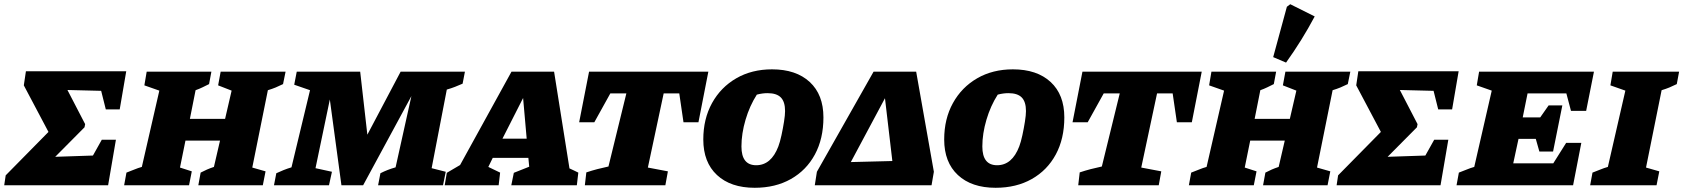

<svg xmlns="http://www.w3.org/2000/svg" viewBox="-55 -879 7987 911"><path d="M-35 0 -28 -47 175 -253 58 -474 68 -541H544L513 -360H447L425 -448L265 -452L349 -290L346 -275L207 -135L386 -141L428 -216H495L458 0Z M534 0 545 -60Q564 -67 582 -74.5Q600 -82 618 -87L701 -449L630 -474L641 -539H948L937 -480Q921 -472 905.5 -464.5Q890 -457 873 -451L846 -315H1013L1044 -449L980 -474L992 -539H1300L1288 -480Q1270 -471 1253 -464Q1236 -457 1216 -451L1142 -84L1205 -66L1192 0H886L897 -60Q912 -68 927 -74.5Q942 -81 960 -87L989 -212H825L799 -84L855 -66L842 0Z M1245 0 1256 -57Q1273 -65 1290.5 -72Q1308 -79 1328 -85L1416 -451L1341 -477L1353 -539H1654L1688 -240L1846 -539H2151L2140 -482Q2122 -474 2104 -467Q2086 -460 2065 -454L1993 -81L2060 -64L2047 0H1739L1750 -57Q1783 -74 1822 -85L1897 -423L1668 0H1565L1510 -407L1442 -81L1520 -64L1506 0Z M2647 -80Q2658 -75 2668.5 -70Q2679 -65 2689 -60L2682 0H2371L2383 -59L2456 -88L2452 -130H2283L2262 -87Q2290 -74 2318 -60L2311 0H2055L2065 -59L2128 -96L2372 -539H2574ZM2329 -221H2444L2427 -414Z M3306 -539 3259 -299H3188L3168 -436H3094L3019 -84L3114 -66L3102 0H2720L2727 -61Q2754 -70 2779 -76.5Q2804 -83 2832 -89L2917 -436H2841L2765 -299H2693L2740 -539Z M3526 12Q3412 12 3347 -48.5Q3282 -109 3282 -217Q3282 -315 3323.5 -390Q3365 -465 3438.5 -507.5Q3512 -550 3608 -550Q3722 -550 3787 -490Q3852 -430 3852 -322Q3852 -221 3811.5 -146Q3771 -71 3697.5 -29.5Q3624 12 3526 12ZM3533 -95Q3604 -95 3638 -184Q3646 -205 3653 -237.5Q3660 -270 3665 -301.5Q3670 -333 3670 -352Q3670 -396 3650 -416.5Q3630 -437 3587 -437Q3562 -437 3536 -430Q3502 -377 3482.5 -311Q3463 -245 3463 -184Q3463 -95 3533 -95Z M3811 0 3821 -64 4090 -539H4292L4376 -64L4365 0ZM4144 -413 3982 -110 4179 -115Z M4669 12Q4555 12 4490 -48.5Q4425 -109 4425 -217Q4425 -315 4466.5 -390Q4508 -465 4581.5 -507.5Q4655 -550 4751 -550Q4865 -550 4930 -490Q4995 -430 4995 -322Q4995 -221 4954.5 -146Q4914 -71 4840.5 -29.5Q4767 12 4669 12ZM4676 -95Q4747 -95 4781 -184Q4789 -205 4796 -237.5Q4803 -270 4808 -301.5Q4813 -333 4813 -352Q4813 -396 4793 -416.5Q4773 -437 4730 -437Q4705 -437 4679 -430Q4645 -377 4625.5 -311Q4606 -245 4606 -184Q4606 -95 4676 -95Z M5647 -539 5600 -299H5529L5509 -436H5435L5360 -84L5455 -66L5443 0H5061L5068 -61Q5095 -70 5120 -76.5Q5145 -83 5173 -89L5258 -436H5182L5106 -299H5034L5081 -539Z M5586 0 5597 -60Q5616 -67 5634 -74.5Q5652 -82 5670 -87L5753 -449L5682 -474L5693 -539H6000L5989 -480Q5973 -472 5957.5 -464.5Q5942 -457 5925 -451L5898 -315H6065L6096 -449L6032 -474L6044 -539H6352L6340 -480Q6322 -471 6305 -464Q6288 -457 6268 -451L6194 -84L6257 -66L6244 0H5938L5949 -60Q5964 -68 5979 -74.5Q5994 -81 6012 -87L6041 -212H5877L5851 -84L5907 -66L5894 0ZM6047 -582 5986 -608 6051 -847 6067 -859 6183 -801Q6123 -688 6047 -582Z M6287 0 6294 -47 6497 -253 6380 -474 6390 -541H6866L6835 -360H6769L6747 -448L6587 -452L6671 -290L6668 -275L6529 -135L6708 -141L6750 -216H6817L6780 0Z M6856 0 6867 -60Q6886 -67 6904 -74.5Q6922 -82 6940 -87L7023 -449L6952 -474L6963 -539H7508L7471 -353H7399L7377 -436H7193L7170 -322H7253L7293 -379H7358L7314 -160H7249L7232 -220H7150L7125 -104H7315L7376 -201H7448L7409 0Z M7490 0 7501 -60Q7520 -67 7538 -74.5Q7556 -82 7574 -87L7657 -449L7586 -474L7597 -539H7912L7901 -480Q7883 -471 7866 -464Q7849 -457 7829 -451L7755 -84L7818 -66L7805 0Z"/></svg>

Font: Piazzolla SC ExtraBold
Style: Italic
Weight: 800
Italic angle: -11.3°
Designer: Juan Pablo del Peral
Foundry: Huerta Tipografica
Version: Version 1.330